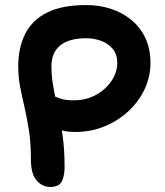

<svg xmlns="http://www.w3.org/2000/svg" viewBox="-20 -728 652 758"><path d="M178 10Q147 10 124.5 -15.5Q102 -41 102 -100Q102 -165 94 -215Q86 -265 76.5 -306Q67 -347 59.5 -385Q52 -423 52 -466Q52 -539 79 -593.5Q106 -648 165 -678Q224 -708 320 -708Q373 -708 418.5 -693Q464 -678 499.5 -648.5Q535 -619 554.5 -576.5Q574 -534 574 -480Q574 -425 551 -376Q528 -327 487 -289Q446 -251 392.5 -229Q339 -207 277 -207Q248 -207 224 -213Q226 -203 227 -194Q235 -138 235 -68Q235 -34 224 -12Q213 10 178 10ZM198 -346Q199 -346 200 -346Q210 -341 226.5 -336.5Q243 -332 271 -332Q320 -332 359 -353.5Q398 -375 420.5 -409Q443 -443 443 -480Q443 -513 425.5 -534.5Q408 -556 380 -566.5Q352 -577 320 -577Q252 -577 217.5 -548.5Q183 -520 183 -466Q183 -424 191 -383Q194 -365 198 -346Z"/></svg>

Font: Shantell Sans Light SemiBold
Style: Regular
Weight: 600
Version: Version 1.008;[ac192a2d6]